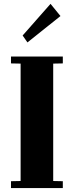

<svg xmlns="http://www.w3.org/2000/svg" viewBox="-20 -958 376 978"><path d="M36 -35 85 -36V-634L36 -635V-670H300V-635L251 -634V-36L300 -35V0H36ZM95.3 -777.2 237.4 -938.4 288 -876.3 119.8 -741.9Z"/></svg>

Font: Rakkas
Style: Regular
Weight: 400
Designer: Zeynep Akay
Foundry: Zeynep Akay
Version: Version 2.000